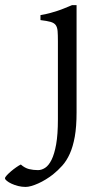

<svg xmlns="http://www.w3.org/2000/svg" viewBox="-127 -489 406 753"><path d="M173.3 -48.3Q173.3 7.8 166.3 47.1Q159.2 86.4 146.7 114Q134.3 141.6 117.2 160.6Q100.1 179.7 80.6 195.3Q67.4 205.6 52.7 214.6Q38.1 223.6 23.4 230.2Q8.8 236.8 -4.2 240.5Q-17.1 244.1 -26.4 244.1Q-41.5 244.1 -55.9 240.5Q-70.3 236.8 -81.8 231.4Q-93.3 226.1 -100.3 220.2Q-107.4 214.4 -107.4 210.4Q-107.4 206.1 -100.3 198.5Q-93.3 190.9 -83.5 182.6Q-73.7 174.3 -63.2 167Q-52.7 159.7 -45.4 156.2Q-29.8 169.9 -13.2 174.1Q3.4 178.2 22 178.2Q36.1 178.2 50 169.2Q64 160.2 75.2 137.7Q86.4 115.2 93.3 76.7Q100.1 38.1 100.1 -21V-327.1Q100.1 -352.1 98.9 -367.2Q97.7 -382.3 91.3 -390.9Q85 -399.4 71 -403.3Q57.1 -407.2 31.7 -410.2V-429.7Q52.2 -433.1 68.1 -437.5Q84 -441.9 98.4 -446.5Q112.8 -451.2 126.2 -456.8Q139.6 -462.4 155.3 -468.8H173.3Z"/></svg>

Font: Gentium Basic
Style: Regular
Weight: 400
Designer: J. Victor Gaultney and Annie Olsen
Foundry: SIL International
Version: Version 1.100